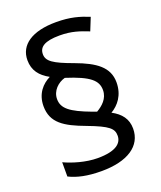

<svg xmlns="http://www.w3.org/2000/svg" viewBox="-142 -855 797 950"><g transform="rotate(-20 256.5 -380.0)"><path d="M67 -395C67 -307 128 -270 233 -231C342 -190 362 -170 362 -133C362 -95 331 -62 232 -62C169 -62 102 -83 59 -103V-28C101 -7 154 5 228 5C365 5 446 -48 446 -140C446 -191 419 -225 372 -250C411 -273 447 -315 447 -383C447 -463 387 -505 284 -543C182 -580 152 -601 152 -638C152 -675 181 -697 261 -697C325 -697 365 -682 411 -664L438 -731C388 -751 342 -765 267 -765C140 -765 70 -716 70 -636C70 -582 98 -547 146 -521C105 -501 67 -461 67 -395ZM142 -405C142 -449 177 -481 214 -491C337 -452 371 -420 371 -370C371 -325 338 -297 307 -279L285 -287C178 -327 142 -356 142 -405Z"/></g></svg>

Font: Noto Sans Tifinagh Agraw Imazighen
Style: Regular
Weight: 400
Designer: JamraPatel
Foundry: JamraPatel LLC
Version: Version 2.006